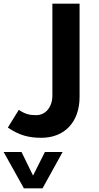

<svg xmlns="http://www.w3.org/2000/svg" viewBox="-83 -515 541 1052"><path d="M144 240C271 240 353 153 353 16V-495H204V9C204 70 168 116 115 116C78 116 55 110 20 87L-40 184C23 227 76 240 144 240ZM260 318H163L98 447L35 318H-63L48 517H150Z"/></svg>

Font: Noto Kufi Arabic
Style: Bold
Weight: 700
Designer: Monotype Design Team, David Williams, Khaled Hosny
Foundry: Google LLC
Version: Version 2.109